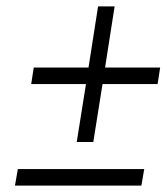

<svg xmlns="http://www.w3.org/2000/svg" viewBox="-20 -528 523 603"><path d="M36 3 27 55H424L433 3ZM78 -264H250L221 -82H273L302 -264H475L483 -316H310L340 -508H288L258 -316H86Z"/></svg>

Font: Charger Sport
Style: ExLitNrwObl
Weight: 200
Designer: Jasper
Foundry: Cannot Into Space Fonts
Version: Version 1.1